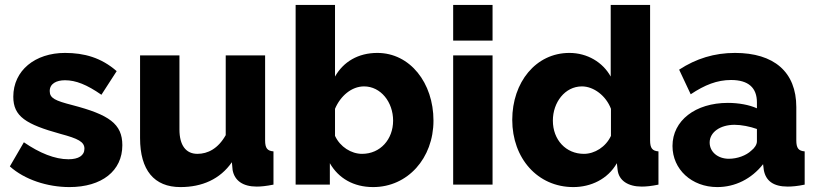

<svg xmlns="http://www.w3.org/2000/svg" viewBox="-20 -750 3316 780"><path d="M262 10C394 10 477 -56 477 -160C477 -247 423 -284 274 -323C204 -341 182 -351 182 -380C182 -410 209 -424 244 -424C288 -424 333 -406 392 -365L454 -461C391 -516 322 -535 244 -535C123 -535 34 -464 34 -357C34 -277 85 -245 226 -206C297 -187 323 -174 323 -146C323 -118 299 -103 258 -103C203 -103 141 -128 77 -172L20 -74C80 -20 173 10 262 10Z M713 10C801 10 874 -22 922 -91L925 -59C933 -16 967 8 1023 8C1040 8 1061 6 1091 0V-135C1066 -137 1057 -148 1057 -180V-525H897V-201C866 -146 824 -125 782 -125C735 -125 709 -160 709 -224V-525H549V-189C549 -59 606 10 713 10Z M1496 10C1636 10 1741 -107 1741 -260C1741 -413 1646 -535 1513 -535C1435 -535 1375 -499 1341 -439V-730H1181V0H1320V-87C1355 -26 1416 10 1496 10ZM1451 -125C1407 -125 1362 -153 1341 -198V-308C1363 -360 1408 -399 1459 -399C1527 -399 1577 -335 1577 -260C1577 -184 1525 -125 1451 -125Z M1981 0V-525H1821V0ZM1981 -585V-730H1821V-585Z M2309 10C2380 10 2449 -22 2486 -87L2489 -60C2494 -16 2532 8 2587 8C2605 8 2626 6 2655 0V-135C2630 -137 2621 -148 2621 -180V-730H2461V-439C2429 -497 2366 -535 2293 -535C2157 -535 2061 -416 2061 -263C2061 -107 2164 10 2309 10ZM2352 -125C2279 -125 2226 -182 2226 -260C2226 -334 2275 -399 2344 -399C2392 -399 2442 -361 2462 -308V-198C2441 -153 2396 -125 2352 -125Z M2894 10C2966 10 3033 -23 3080 -83L3083 -59C3091 -16 3121 8 3180 8C3198 8 3221 6 3249 0V-135C3224 -137 3215 -148 3215 -180V-315C3215 -458 3124 -535 2966 -535C2882 -535 2808 -512 2739 -467L2786 -367C2843 -405 2893 -425 2950 -425C3021 -425 3055 -393 3055 -334V-310C3024 -324 2981 -332 2937 -332C2805 -332 2712 -260 2712 -157C2712 -62 2790 10 2894 10ZM2941 -105C2896 -105 2863 -133 2863 -171C2863 -213 2906 -243 2964 -243C2992 -243 3027 -236 3055 -226V-176C3055 -163 3046 -149 3032 -138C3011 -118 2975 -105 2941 -105Z"/></svg>

Font: Raleway
Style: ExtraBold
Weight: 800
Designer: Matt McInerney, Pablo Impallari, Rodrigo Fuenzalida
Foundry: Matt McInerney, Pablo Impallari, Rodrigo Fuenzalida
Version: Version 3.000